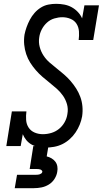

<svg xmlns="http://www.w3.org/2000/svg" viewBox="-20 -763 540 1003"><path d="M218 8Q199 8 180 4.5Q161 1 145 -8Q129 -17 117.5 -31Q106 -45 99 -62L88 0H13L42 -181H118Q115 -159 116.5 -136.5Q118 -114 129.5 -96.5Q141 -79 161 -70.5Q181 -62 204 -62Q204 -62 204 -62Q204 -62 204 -62Q226 -62 248 -68.5Q270 -75 288 -89.5Q306 -104 317.5 -124.5Q329 -145 332 -167Q337 -194 330 -218.5Q323 -243 309 -263Q295 -283 276.5 -299.5Q258 -316 239 -331Q220 -346 201.5 -362Q183 -378 167 -396.5Q151 -415 138 -435.5Q125 -456 117 -480Q109 -504 106.5 -529.5Q104 -555 108 -582Q112 -602 119 -621.5Q126 -641 136 -660Q146 -679 160.5 -695.5Q175 -712 193.5 -723.5Q212 -735 232.5 -739Q253 -743 273 -743Q295 -743 316 -739Q337 -735 355 -725Q373 -715 387 -700Q401 -685 409 -667L421 -735H497L467 -554H391Q394 -576 392.5 -598.5Q391 -621 380 -638.5Q369 -656 348.5 -664.5Q328 -673 306 -673Q285 -673 263.5 -666.5Q242 -660 225.5 -645Q209 -630 198.5 -610Q188 -590 185 -568Q181 -542 187.5 -517.5Q194 -493 207.5 -472.5Q221 -452 239.5 -436Q258 -420 277 -405Q296 -390 314.5 -374Q333 -358 349 -339.5Q365 -321 378 -300.5Q391 -280 399.5 -257Q408 -234 410.5 -208Q413 -182 409 -155Q405 -133 396.5 -112Q388 -91 375 -71.5Q362 -52 344 -36Q326 -20 305.5 -10Q285 0 262.5 4Q240 8 218 8ZM57 220 69 150H169Q174 150 178.5 149.5Q183 149 187.5 147.5Q192 146 196 143Q200 140 201 135Q202 131 198.5 127.5Q195 124 191 122.5Q187 121 182.5 120.5Q178 120 174 120H135L154 0H233L224 54Q237 57 249 64Q261 71 269 81.5Q277 92 279.5 106Q282 120 279 135Q276 154 264.5 172Q253 190 235 201Q217 212 197 216Q177 220 157 220Z"/></svg>

Font: Iosevka Curly Slab Oblique
Style: Regular
Weight: 400
Italic angle: -9°
Monospace: yes
Designer: Belleve Invis
Foundry: Belleve Invis
Version: Version 11.1.0; ttfautohint (v1.8.3)